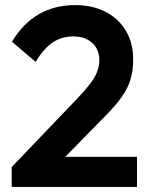

<svg xmlns="http://www.w3.org/2000/svg" viewBox="-20 -734 593 754"><path d="M26 -78 291 -355Q319 -385 336.5 -408.5Q354 -432 362 -453.5Q370 -475 370 -497Q370 -541 341.5 -566Q313 -591 268 -591Q222 -591 186.5 -567Q151 -543 120 -491L27 -570Q69 -641 131.5 -677.5Q194 -714 275 -714Q344 -714 395.5 -687Q447 -660 475 -612Q503 -564 503 -500Q503 -457 492.5 -422Q482 -387 457.5 -352.5Q433 -318 390 -275L197 -78ZM26 0V-78L142 -118H518V0Z"/></svg>

Font: Outfit SemiBold
Style: Regular
Weight: 600
Designer: Rodrigo Fuenzalida
Foundry: fragTYPE
Version: Version 1.100;gftools[0.9.27]